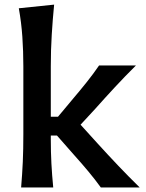

<svg xmlns="http://www.w3.org/2000/svg" viewBox="-20 -827 644 847"><path d="M73.2 0Q78.1 -58.6 80.6 -113.5Q83 -168.5 83 -235.4V-534.2Q83 -601.1 78.6 -664.6Q74.2 -728 63 -790.5L218.8 -806.6Q212.4 -741.7 208.3 -674.3Q204.1 -606.9 204.1 -534.2V-312H235.8L302.7 -392.1Q333.5 -428.2 362.5 -464.6Q391.6 -501 417 -538.1H579.6Q531.2 -490.2 487.1 -442.6Q442.9 -395 400.4 -347.2L335.4 -276.9L411.6 -192.9Q455.6 -144.5 501.5 -96.2Q547.4 -47.9 596.2 0H424.8Q399.4 -35.2 370.1 -70.3Q340.8 -105.5 309.6 -140.1L231.4 -229H204.1V-213.4Q204.1 -155.8 206.8 -105.2Q209.5 -54.7 214.8 0Z"/></svg>

Font: Pinar-DS1-FD SemiBold
Style: Regular
Weight: 600
Designer: Amin Abedi
Version: Version 3.000